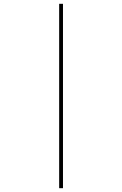

<svg xmlns="http://www.w3.org/2000/svg" viewBox="-20 -843 640 1006"><path d="M290 143V-823H310V143Z"/></svg>

Font: Iosevka Slab Thin Extended
Style: Regular
Weight: 100
Width: 7
Monospace: yes
Designer: Belleve Invis
Foundry: Belleve Invis
Version: Version 11.1.1; ttfautohint (v1.8.3)